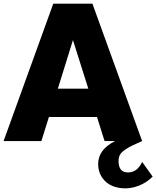

<svg xmlns="http://www.w3.org/2000/svg" viewBox="-42 -770 854 1048"><path d="M733.8 113.8 791.2 193.8Q760 226.2 715 243.8Q670 261.2 626.2 257.5Q563.8 252.5 528.8 215.6Q493.8 178.8 493.8 125Q493.8 46.2 586.2 0H528.8L487.5 -131.2H225L183.8 0H-22.5L248.8 -750H462.5L733.8 0Q695 17.5 678.8 25Q662.5 32.5 641.2 46.9Q620 61.2 612.5 75.6Q605 90 605 108.8Q605 171.2 656.2 171.2Q707.5 171.2 733.8 113.8ZM273.8 -286.2H440L356.2 -551.2Z"/></svg>

Font: Now Alt Black
Style: Regular
Weight: 900
Designer: Alfredo Marco Pradil
Foundry: Alfredo Marco Pradil
Version: Version 1.002;PS 001.002;hotconv 1.0.88;makeotf.lib2.5.64775